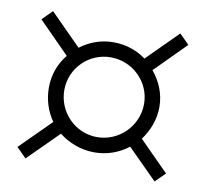

<svg xmlns="http://www.w3.org/2000/svg" viewBox="-59 -629 630 587"><g transform="rotate(10 256.0 -335.5)"><path d="M25.4 -136.7 55.7 -106.4 149.4 -199.7C179.2 -176.3 217.8 -161.1 259.3 -161.1C298.8 -161.1 335 -174.3 364.7 -197.3L456.5 -105.5L486.8 -135.7L395.5 -227.5C417 -256.8 431.6 -292 431.6 -332C431.6 -373.5 415.5 -410.2 391.1 -439.5L485.8 -534.7L455.6 -564.9L360.8 -470.2C331.5 -491.7 296.9 -502.9 259.3 -502.9C220.7 -502.9 185.5 -489.7 156.7 -467.8L60.5 -564.5L29.8 -533.7L125.5 -437C102.1 -408.7 88.4 -372.6 88.4 -332C88.4 -294.4 100.1 -259.3 120.1 -231ZM136.2 -333C136.2 -401.4 191.4 -456.1 259.3 -456.1C327.6 -456.1 383.8 -401.4 383.8 -333C383.8 -264.6 327.6 -208.5 259.3 -208.5C191.4 -208.5 136.2 -264.6 136.2 -333Z"/></g></svg>

Font: Cardo
Style: Italic
Weight: 400
Designer: David J. Perry
Foundry: David J. Perry
Version: Version 0.99